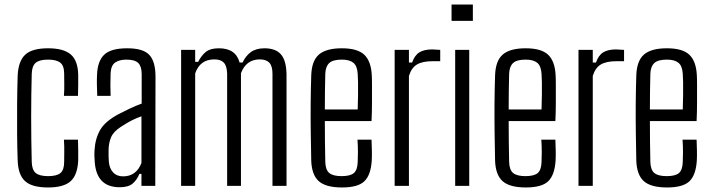

<svg xmlns="http://www.w3.org/2000/svg" viewBox="-20 -820 3141 847"><path d="M58 -112Q56 -164 55.5 -229Q55 -294 55.5 -361Q56 -428 58 -487Q61 -551 91.5 -579Q122 -607 192 -607Q261 -607 292.5 -579.5Q324 -552 325 -489Q325 -468 325 -444Q325 -420 324 -397H262Q264 -423 263.5 -448Q263 -473 263 -495Q263 -530 246 -543.5Q229 -557 192 -557Q154 -557 137.5 -543Q121 -529 120 -494Q115 -307 120 -106Q121 -70 138 -56.5Q155 -43 192 -43Q230 -43 246.5 -56.5Q263 -70 263 -106Q263 -128 263.5 -151Q264 -174 262 -204H324Q325 -183 325 -156Q325 -129 325 -112Q322 -48 291.5 -20.5Q261 7 192 7Q121 7 90.5 -21Q60 -49 58 -112Z M508 6Q406 6 398 -105Q397 -119 396.5 -131Q396 -143 397 -157Q400 -209 422 -247Q444 -285 504 -317Q527 -329 553.5 -341.5Q580 -354 605 -363V-493Q605 -527 590 -542Q575 -557 538 -557Q507 -557 488.5 -544.5Q470 -532 468 -498Q467 -473 467 -443.5Q467 -414 468 -397H409Q408 -422 407.5 -445Q407 -468 408 -489Q410 -550 439.5 -578.5Q469 -607 541 -607Q612 -607 639 -577.5Q666 -548 666 -482L665 0H604V-53H595Q584 -26 565 -10Q546 6 508 6ZM523 -42Q581 -42 604 -101V-307Q584 -300 563.5 -290Q543 -280 514 -261Q481 -240 470 -214.5Q459 -189 459 -156Q459 -142 459 -130.5Q459 -119 460 -109Q462 -78 478.5 -60Q495 -42 523 -42Z M779 0V-600H841V-547H854Q869 -576 888.5 -591.5Q908 -607 946 -607Q1020 -607 1037 -544H1050Q1064 -574 1087 -590.5Q1110 -607 1147 -607Q1196 -607 1219.5 -580Q1243 -553 1244 -491V0H1182V-495Q1182 -529 1168 -543.5Q1154 -558 1126 -558Q1066 -558 1043 -497V0H982V-495Q981 -529 967.5 -543.5Q954 -558 926 -558Q862 -558 841 -496V0Z M1557 -204H1619Q1620 -185 1620.5 -156.5Q1621 -128 1620 -112Q1616 -48 1587.5 -20.5Q1559 7 1489 7Q1417 7 1386 -21Q1355 -49 1353 -112Q1352 -164 1351 -229Q1350 -294 1350.5 -361Q1351 -428 1353 -487Q1355 -552 1387 -579.5Q1419 -607 1488 -607Q1557 -607 1587 -578.5Q1617 -550 1620 -489Q1621 -478 1621 -444.5Q1621 -411 1621 -368.5Q1621 -326 1619 -286H1413Q1413 -242 1413.5 -196.5Q1414 -151 1415 -106Q1416 -70 1433 -56.5Q1450 -43 1487 -43Q1525 -43 1541 -56.5Q1557 -70 1558 -106Q1559 -121 1559 -148.5Q1559 -176 1557 -204ZM1488 -557Q1448 -557 1432 -541.5Q1416 -526 1415 -494Q1414 -456 1413.5 -417.5Q1413 -379 1413 -337H1558Q1559 -369 1559.5 -401Q1560 -433 1559.5 -458Q1559 -483 1558 -494Q1556 -529 1539 -543Q1522 -557 1488 -557Z M1721 0V-600H1784V-544H1798Q1809 -576 1830 -589Q1851 -602 1887 -602Q1895 -602 1903.5 -601Q1912 -600 1922 -600V-550H1888Q1844 -550 1819.5 -535.5Q1795 -521 1784 -485V0Z M1972 -728V-800H2066V-728ZM1988 0V-600H2050V0Z M2368 -204H2430Q2431 -185 2431.5 -156.5Q2432 -128 2431 -112Q2427 -48 2398.5 -20.5Q2370 7 2300 7Q2228 7 2197 -21Q2166 -49 2164 -112Q2163 -164 2162 -229Q2161 -294 2161.5 -361Q2162 -428 2164 -487Q2166 -552 2198 -579.5Q2230 -607 2299 -607Q2368 -607 2398 -578.5Q2428 -550 2431 -489Q2432 -478 2432 -444.5Q2432 -411 2432 -368.5Q2432 -326 2430 -286H2224Q2224 -242 2224.5 -196.5Q2225 -151 2226 -106Q2227 -70 2244 -56.5Q2261 -43 2298 -43Q2336 -43 2352 -56.5Q2368 -70 2369 -106Q2370 -121 2370 -148.5Q2370 -176 2368 -204ZM2299 -557Q2259 -557 2243 -541.5Q2227 -526 2226 -494Q2225 -456 2224.5 -417.5Q2224 -379 2224 -337H2369Q2370 -369 2370.5 -401Q2371 -433 2370.5 -458Q2370 -483 2369 -494Q2367 -529 2350 -543Q2333 -557 2299 -557Z M2532 0V-600H2595V-544H2609Q2620 -576 2641 -589Q2662 -602 2698 -602Q2706 -602 2714.5 -601Q2723 -600 2733 -600V-550H2699Q2655 -550 2630.5 -535.5Q2606 -521 2595 -485V0Z M2991 -204H3053Q3054 -185 3054.5 -156.5Q3055 -128 3054 -112Q3050 -48 3021.5 -20.5Q2993 7 2923 7Q2851 7 2820 -21Q2789 -49 2787 -112Q2786 -164 2785 -229Q2784 -294 2784.5 -361Q2785 -428 2787 -487Q2789 -552 2821 -579.5Q2853 -607 2922 -607Q2991 -607 3021 -578.5Q3051 -550 3054 -489Q3055 -478 3055 -444.5Q3055 -411 3055 -368.5Q3055 -326 3053 -286H2847Q2847 -242 2847.5 -196.5Q2848 -151 2849 -106Q2850 -70 2867 -56.5Q2884 -43 2921 -43Q2959 -43 2975 -56.5Q2991 -70 2992 -106Q2993 -121 2993 -148.5Q2993 -176 2991 -204ZM2922 -557Q2882 -557 2866 -541.5Q2850 -526 2849 -494Q2848 -456 2847.5 -417.5Q2847 -379 2847 -337H2992Q2993 -369 2993.5 -401Q2994 -433 2993.5 -458Q2993 -483 2992 -494Q2990 -529 2973 -543Q2956 -557 2922 -557Z"/></svg>

Font: Big Shoulders Text Light
Style: Regular
Weight: 300
Designer: Patric King
Foundry: XO Type Co
Version: Version 1.000; ttfautohint (v1.8.2)